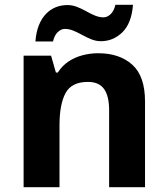

<svg xmlns="http://www.w3.org/2000/svg" viewBox="-20 -777 697 797"><path d="M388 -556Q476 -556 529 -508.5Q582 -461 582 -356V0H433V-319Q433 -378 412 -407.5Q391 -437 345 -437Q277 -437 252 -390.5Q227 -344 227 -257V0H78V-546H192L212 -476H220Q238 -504 264 -521.5Q290 -539 322 -547.5Q354 -556 388 -556ZM127 -605Q130 -644 141.5 -672.5Q153 -701 171 -719.5Q189 -738 211.5 -747Q234 -756 260 -756Q280 -756 299.5 -748.5Q319 -741 337.5 -730.5Q356 -720 374 -712.5Q392 -705 410 -705Q425 -705 439 -718Q453 -731 459 -757H532Q526 -680 488 -643Q450 -606 399 -606Q379 -606 360 -613.5Q341 -621 322 -631.5Q303 -642 285 -649.5Q267 -657 249 -657Q234 -657 220 -644Q206 -631 200 -605Z"/></svg>

Font: Noto Sans Devanagari
Style: Bold
Weight: 700
Version: Version 2.003